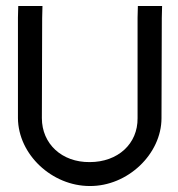

<svg xmlns="http://www.w3.org/2000/svg" viewBox="-20 -602 595 642"><path d="M40 -543 41 -582H122L121 -542L120 -207C120 -121 187 -59 280 -60C374 -60 441 -121 440 -207V-543L441 -582H522L521 -542L520 -207C520 -87 407 21 280 20C154 20 41 -85 40 -207Z"/></svg>

Font: Nordica Plus
Style: NordicaClassicLight
Weight: 300
Version: Version 1.01